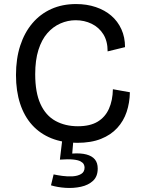

<svg xmlns="http://www.w3.org/2000/svg" viewBox="-20 -693 700 949"><path d="M361 13Q290 13 234 -9.5Q178 -32 139 -75Q100 -118 79.5 -180.5Q59 -243 59 -322Q59 -403 80 -467.5Q101 -532 140 -578Q179 -624 233.5 -648.5Q288 -673 356 -673Q409 -673 453.5 -658Q498 -643 530 -615.5Q562 -588 580 -548.5Q598 -509 598 -460L512 -439Q512 -490 490.5 -524Q469 -558 433 -575.5Q397 -593 354 -593Q315 -593 278.5 -577Q242 -561 214 -529Q186 -497 170 -446.5Q154 -396 154 -326Q154 -236 180 -179Q206 -122 254 -95.5Q302 -69 365 -69Q425 -69 462.5 -91.5Q500 -114 518.5 -155.5Q537 -197 538 -252L622 -237Q621 -185 606 -140Q591 -95 559.5 -60.5Q528 -26 479 -6.5Q430 13 361 13ZM232 223 245 169Q263 173 288.5 176.5Q314 180 339 178.5Q364 177 381 167Q398 157 398 135Q398 127 394 119Q390 111 378 104.5Q366 98 341.5 95.5Q317 93 276 96L288 -4H343L337 66Q379 63 407 70.5Q435 78 449 95Q463 112 463 140Q463 179 440 200.5Q417 222 380.5 230Q344 238 304.5 235.5Q265 233 232 223Z"/></svg>

Font: Bricolage Grotesque 24pt
Style: Regular
Weight: 400
Designer: Mathieu Triay
Foundry: Atelier Triay
Version: Version 1.001;gftools[0.9.33.dev8+g029e19f]